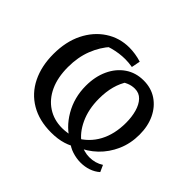

<svg xmlns="http://www.w3.org/2000/svg" viewBox="-120 -667 846 846"><g transform="rotate(45 303.0 -243.5)"><path d="M276 10Q202 10 148.5 -21.5Q95 -53 67 -110Q39 -167 39 -242Q39 -319 67.5 -376.5Q96 -434 145.5 -466.5Q195 -499 256 -499Q274 -499 293.5 -496Q313 -493 332 -487L324 -446Q313 -448 301 -449Q289 -450 279 -450Q242 -450 203 -439.5Q164 -429 128 -408L198 -445Q164 -408 144.5 -358Q125 -308 125 -247Q125 -182 146.5 -135.5Q168 -89 207 -63.5Q246 -38 297 -38Q313 -38 332 -41Q351 -44 370 -50Q424 -79 452 -131Q480 -183 480 -254Q480 -290 471.5 -320.5Q463 -351 445.5 -369.5Q428 -388 401 -388Q381 -388 362.5 -380Q344 -372 321 -359L358 -386Q339 -358 329.5 -323Q320 -288 320 -245Q320 -179 343.5 -128.5Q367 -78 404 -53Q421 -42 438.5 -37Q456 -32 472 -32Q510 -32 539 -51L553 -20Q535 -4 511.5 4Q488 12 462 12Q436 12 409.5 3.5Q383 -5 365 -22Q309 -51 274 -111Q239 -171 239 -244Q239 -301 259.5 -345.5Q280 -390 317 -415.5Q354 -441 403 -441Q450 -441 485 -417.5Q520 -394 539.5 -353Q559 -312 559 -259Q559 -204 538.5 -157.5Q518 -111 483 -77.5Q448 -44 403 -26Q382 -10 350 0Q318 10 276 10Z"/></g></svg>

Font: Piazzolla 24pt Medium
Style: Regular
Weight: 500
Designer: Juan Pablo del Peral
Foundry: Huerta Tipografica
Version: Version 2.005